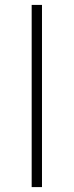

<svg xmlns="http://www.w3.org/2000/svg" viewBox="-20 -762 300 782"><path d="M109 -742H151V0H109Z"/></svg>

Font: Alexandria ExtraLight
Style: Regular
Weight: 250
Designer: Mohamed Gaber
Foundry: Kief Type Foundry
Version: Version 5.100